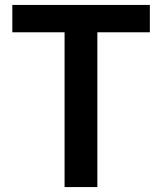

<svg xmlns="http://www.w3.org/2000/svg" viewBox="-20 -759 658 779"><path d="M242 0V-628H30V-739H588V-628H375V0Z"/></svg>

Font: Noto Sans TC SemiBold
Style: Regular
Weight: 600
Designer: Ryoko NISHIZUKA  (kana, bopomofo & ideographs); Paul D. Hunt (Latin, Greek & Cyrillic); Sandoll Communications , Soo-you
Foundry: Adobe
Version: Version 2.004-H2;hotconv 1.0.118;makeotfexe 2.5.65603